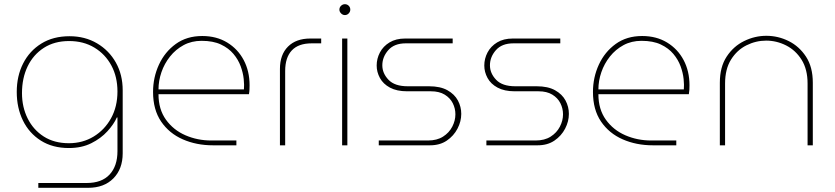

<svg xmlns="http://www.w3.org/2000/svg" viewBox="-20 -694 3987 917"><path d="M163 203V180H394Q466 180 503.5 139.5Q541 99 541 28V-133H538Q524 -101 493 -67Q462 -33 416 -10Q370 13 309 13Q231 13 175 -22.5Q119 -58 89.5 -118.5Q60 -179 60 -255Q60 -331 90.5 -391Q121 -451 177.5 -486Q234 -521 312 -521Q386 -521 443.5 -487Q501 -453 533.5 -395Q566 -337 566 -263V38Q566 113 521.5 158Q477 203 401 203ZM309 -10Q375 -10 427.5 -42Q480 -74 510.5 -129.5Q541 -185 541 -257Q541 -327 512 -381Q483 -435 431 -466.5Q379 -498 310 -498Q240 -498 189.5 -465.5Q139 -433 112 -377Q85 -321 85 -249Q85 -183 112 -128.5Q139 -74 189 -42Q239 -10 309 -10Z M997 0Q918 0 853 -28.5Q788 -57 749.5 -113.5Q711 -170 711 -255Q711 -324 739 -385Q767 -446 819.5 -484Q872 -522 946 -522Q1014 -522 1065 -491Q1116 -460 1144 -407Q1172 -354 1172 -287Q1172 -276 1171.5 -265.5Q1171 -255 1169 -244H737Q737 -172 772.5 -122.5Q808 -73 865.5 -48Q923 -23 989 -23H1109V0ZM737 -267H1145Q1147 -287 1144 -316.5Q1141 -346 1129.5 -377.5Q1118 -409 1095 -436.5Q1072 -464 1035 -481.5Q998 -499 943 -499Q895 -499 857 -478.5Q819 -458 792 -424Q765 -390 751 -349Q737 -308 737 -267Z M1317 0V-365Q1317 -433 1355.5 -471.5Q1394 -510 1462 -510H1514V-487H1469Q1405 -487 1373.5 -453Q1342 -419 1342 -355V0Z M1614 0V-510H1639V0ZM1627 -622Q1617 -622 1609 -630Q1601 -638 1601 -648Q1601 -659 1609 -666.5Q1617 -674 1627 -674Q1638 -674 1645.5 -666.5Q1653 -659 1653 -648Q1653 -638 1645.5 -630Q1638 -622 1627 -622Z M1789 0V-23H2024Q2067 -23 2096 -41.5Q2125 -60 2140 -89Q2155 -118 2155 -148Q2155 -176 2142.5 -201Q2130 -226 2104 -242Q2078 -258 2038 -258H1924Q1875 -258 1842.5 -275.5Q1810 -293 1794.5 -321.5Q1779 -350 1779 -381Q1779 -414 1794.5 -443.5Q1810 -473 1840.5 -491.5Q1871 -510 1915 -510H2142V-487H1918Q1863 -487 1834.5 -454.5Q1806 -422 1806 -382Q1806 -344 1835.5 -313Q1865 -282 1927 -282H2029Q2083 -282 2117 -263Q2151 -244 2167 -214Q2183 -184 2183 -150Q2183 -114 2165 -79.5Q2147 -45 2114 -22.5Q2081 0 2034 0Z M2303 0V-23H2538Q2581 -23 2610 -41.5Q2639 -60 2654 -89Q2669 -118 2669 -148Q2669 -176 2656.5 -201Q2644 -226 2618 -242Q2592 -258 2552 -258H2438Q2389 -258 2356.5 -275.5Q2324 -293 2308.5 -321.5Q2293 -350 2293 -381Q2293 -414 2308.5 -443.5Q2324 -473 2354.5 -491.5Q2385 -510 2429 -510H2656V-487H2432Q2377 -487 2348.5 -454.5Q2320 -422 2320 -382Q2320 -344 2349.5 -313Q2379 -282 2441 -282H2543Q2597 -282 2631 -263Q2665 -244 2681 -214Q2697 -184 2697 -150Q2697 -114 2679 -79.5Q2661 -45 2628 -22.5Q2595 0 2548 0Z M3098 0Q3019 0 2954 -28.5Q2889 -57 2850.5 -113.5Q2812 -170 2812 -255Q2812 -324 2840 -385Q2868 -446 2920.5 -484Q2973 -522 3047 -522Q3115 -522 3166 -491Q3217 -460 3245 -407Q3273 -354 3273 -287Q3273 -276 3272.5 -265.5Q3272 -255 3270 -244H2838Q2838 -172 2873.5 -122.5Q2909 -73 2966.5 -48Q3024 -23 3090 -23H3210V0ZM2838 -267H3246Q3248 -287 3245 -316.5Q3242 -346 3230.5 -377.5Q3219 -409 3196 -436.5Q3173 -464 3136 -481.5Q3099 -499 3044 -499Q2996 -499 2958 -478.5Q2920 -458 2893 -424Q2866 -390 2852 -349Q2838 -308 2838 -267Z M3418 0V-299Q3418 -374 3450.5 -423.5Q3483 -473 3534 -498Q3585 -523 3640 -523Q3696 -523 3746.5 -498Q3797 -473 3829.5 -423.5Q3862 -374 3862 -299V0H3837V-295Q3837 -363 3808.5 -408.5Q3780 -454 3734.5 -477Q3689 -500 3639 -500Q3590 -500 3545 -477.5Q3500 -455 3471.5 -409.5Q3443 -364 3443 -295V0Z"/></svg>

Font: MuseoModerno Thin
Style: Regular
Weight: 100
Designer: Pablo Cosgaya, Héctor Gatti, Marcela Romero, and the Authors of The MuseoModerno Project.
Foundry: Omnibus-Type Team
Version: Version 1.003